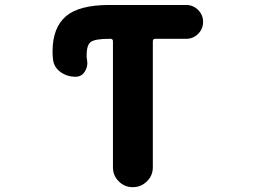

<svg xmlns="http://www.w3.org/2000/svg" viewBox="-20 -776 1040 776"><path d="M436.5 -99.6V-609.4Q436.5 -619.1 426.8 -619.1H420.9Q362.3 -619.1 345.7 -605.5Q330.1 -592.8 330.1 -551.8Q330.1 -543 332 -532.2Q333 -526.4 333 -520.5Q333 -502 322.3 -486.3Q309.6 -465.8 285.2 -465.8Q251 -465.8 224.6 -484.9Q198.2 -503.9 194.3 -535.2Q192.4 -551.8 192.4 -568.4Q192.4 -664.1 247.1 -710.9Q300.8 -755.9 421.9 -755.9H732.4Q760.7 -755.9 780.8 -735.8Q800.8 -715.8 800.8 -687.5Q800.8 -659.2 780.8 -639.2Q760.7 -619.1 732.4 -619.1H607.4Q597.7 -619.1 597.7 -609.4V-99.6Q597.7 -66.4 573.7 -43Q549.8 -19.5 516.6 -19.5Q483.4 -19.5 460 -43Q436.5 -66.4 436.5 -99.6Z"/></svg>

Font: Rounded-X Mgen+ 1m bold
Style: Bold
Weight: 700
Designer: [Source Han Sans]
Ryoko NISHIZUKA  (kana & ideographs); Paul D. Hunt (Latin, Greek & Cyrillic); Wenlong ZHANG  (bopomofo
Version: Version 1.059.20150602